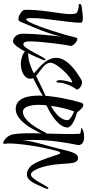

<svg xmlns="http://www.w3.org/2000/svg" viewBox="308 -794 547 1204"><g transform="rotate(90 582.0 -191.5)"><path d="M239 1C276 1 341 -152 355 -187C357 -192 358 -196 358 -198C358 -201 357 -203 354 -203C338 -203 285 -64 259 -64C250 -64 239 -65 239 -106C239 -174 260 -334 268 -365C260 -384 239 -402 224 -402C219 -402 217 -400 216 -397C200 -326 150 -164 119 -104C111 -89 105 -82 100 -82C93 -82 93 -102 93 -121C93 -209 122 -349 122 -423C122 -434 110 -437 91 -437C71 -437 50 -433 25 -430C11 -429 4 -424 4 -417C4 -413 8 -411 16 -411C31 -411 58 -405 63 -394C67 -385 68 -371 68 -358C68 -327 61 -291 58 -266C51 -210 41 -154 41 -93C41 -84 41 -75 42 -68C44 -56 77 -33 98 -33C107 -33 112 -37 115 -44C120 -61 183 -189 209 -299C205 -264 191 -154 191 -58C191 -23 216 1 239 1Z M380 -48C422 -48 473 -67 473 -108C473 -114 472 -120 470 -126C503 -142 599 -189 599 -207C599 -208 598 -208 597 -208C582 -208 481 -155 455 -144C420 -175 373 -195 373 -235C373 -272 465 -370 497 -370C494 -357 482 -321 482 -294C482 -285 485 -271 490 -271C495 -271 498 -277 498 -290C498 -322 523 -377 539 -395C540 -398 541 -399 541 -400C541 -413 517 -432 496 -432C491 -432 486 -431 481 -428C436 -402 342 -343 342 -269C342 -199 429 -145 439 -130C428 -122 364 -95 331 -95C311 -95 301 -90 301 -79C301 -64 350 -48 380 -48Z M663 -16C706 -16 738 -51 761 -80C777 -101 794 -131 810 -163C826 -198 823 -206 818 -206C813 -206 810 -204 809 -200C790 -157 735 -61 681 -61C649 -61 637 -108 637 -161C637 -177 638 -193 640 -209C706 -239 779 -290 779 -341C779 -366 729 -388 683 -402C679 -408 672 -416 663 -426C654 -435 645 -440 638 -440C631 -440 626 -435 623 -426C619 -411 595 -328 585 -247C582 -226 579 -196 579 -164C579 -93 594 -16 663 -16ZM643 -237C651 -292 662 -339 678 -382C707 -371 733 -355 733 -340C733 -299 690 -262 643 -237Z M875 62C880 62 882 60 882 55C882 51 879 45 879 28C879 -22 893 -156 927 -278C930 -291 937 -296 940 -296C949 -296 985 -140 1026 -106C1041 -93 1057 -86 1072 -86C1112 -86 1128 -128 1161 -203C1163 -209 1164 -213 1164 -216C1164 -219 1163 -221 1161 -221C1145 -221 1107 -111 1073 -111C1058 -111 1034 -144 1018 -220C997 -320 1018 -407 970 -407C943 -407 933 -379 909 -275C889 -195 866 -133 858 -58V-67C858 -82 857 -101 857 -126C857 -231 873 -330 888 -401C889 -404 889 -408 889 -411C889 -423 880 -445 840 -445C801 -445 780 -431 780 -428C778 -428 815 -423 818 -420C819 -404 820 -382 820 -358C820 -287 815 -182 815 -105C815 -57 818 -17 823 6C832 39 862 62 875 62Z"/></g></svg>

Font: Comforter
Style: Regular
Weight: 400
Designer: Robert E. Leuschke
Foundry: Robert E. Leuschke
Version: Version 1.013; ttfautohint (v1.8.3)